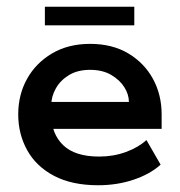

<svg xmlns="http://www.w3.org/2000/svg" viewBox="-20 -539 533 569"><path d="M271 10Q193 10 140 -18Q87 -46 60.5 -94Q34 -142 34 -200Q34 -258 60 -305Q86 -352 134 -380.5Q182 -409 247 -409Q313 -409 360.5 -380.5Q408 -352 433.5 -305Q459 -258 459 -200V-157H90V-237H362Q362 -259 348.5 -280.5Q335 -302 309.5 -317Q284 -332 247 -332Q210 -332 184.5 -316.5Q159 -301 145.5 -277Q132 -253 132 -228V-200Q132 -143 167 -109Q202 -75 274 -75Q316 -75 353 -88.5Q390 -102 414 -124L456 -51Q425 -23 376 -6.5Q327 10 271 10ZM113 -464V-519H378V-464Z"/></svg>

Font: Rokkitt SemiBold
Style: Regular
Weight: 600
Designer: Vernon Adams
Foundry: Vernon Adams
Version: Version 3.103